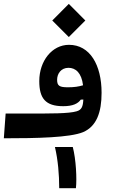

<svg xmlns="http://www.w3.org/2000/svg" viewBox="-29 -707 635 987"><path d="M-9.3 3.9C160.6 3.9 329.6 0.5 398.4 -27.8C467.3 -57.6 493.2 -129.4 493.2 -230C493.2 -373.5 433.1 -476.6 325.7 -476.6C238.3 -476.6 172.9 -393.6 172.9 -290C172.9 -201.7 204.6 -161.1 295.9 -161.1C345.7 -161.1 371.6 -174.3 386.2 -194.8L399.4 -195.3C397.5 -158.7 390.6 -142.1 364.7 -134.8C325.2 -123 233.9 -123 103.5 -123.5C71.3 -123.5 36.6 -123.5 0 -123.5ZM275.4 260.3H361.3C366.7 211.4 361.8 112.8 345.2 48.8H253.4C269 114.7 275.4 190.4 275.4 260.3ZM324.7 -516.6 409.7 -601.6 324.7 -687 239.7 -601.6ZM397.9 -268.6C374.5 -261.7 352.5 -258.3 320.8 -258.3C277.3 -258.3 264.6 -265.1 264.6 -296.9C264.6 -328.1 284.7 -358.4 323.2 -358.4C358.9 -358.4 390.1 -333.5 397.9 -268.6Z"/></svg>

Font: Cascadia Mono SemiBold
Style: Regular
Weight: 600
Monospace: yes
Designer: Aaron Bell
Foundry: Saja Typeworks
Version: Version 2404.023